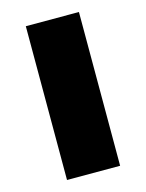

<svg xmlns="http://www.w3.org/2000/svg" viewBox="-91 -610 506 667"><g transform="rotate(-15 162.5 -276.5)"><path d="M258 0H67V-553H258Z"/></g></svg>

Font: Noto Sans Myanmar Black
Style: Regular
Weight: 900
Designer: Monotype Design Team
Foundry: Monotype Imaging Inc.
Version: Version 2.107; ttfautohint (v1.8.4.7-5d5b)